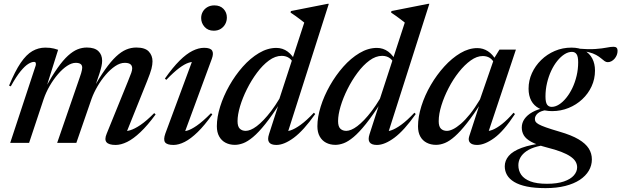

<svg xmlns="http://www.w3.org/2000/svg" viewBox="-20 -756 3288 1016"><path d="M644 -42 626.5 -62Q644 -59.5 668 -66.5Q692 -73.5 723.8 -95Q755.5 -116.5 796 -157.5L803.5 -150.5Q761 -92.5 723.2 -56.8Q685.5 -21 652.8 -5Q620 11 592 11Q556 11 543.8 -3.2Q531.5 -17.5 544.5 -48.5L657 -325.5Q670 -357 674.8 -371Q679.5 -385 679.5 -394Q679.5 -408.5 670 -416Q660.5 -423.5 640 -423.5Q615.5 -423.5 589.5 -406Q563.5 -388.5 539.2 -360.2Q515 -332 495.5 -298.5Q476 -265 464.5 -233L384 0H282.5L402 -346.5Q407 -360 409.5 -369.2Q412 -378.5 413.5 -385.5Q415 -392.5 415 -397.5Q415 -411.5 406.2 -417.5Q397.5 -423.5 380.5 -423.5Q359.5 -423.5 335.2 -407.5Q311 -391.5 287 -363.8Q263 -336 243 -301.5Q223 -267 210.5 -230L134 0H34L169 -409.5Q171 -417 169.2 -422.8Q167.5 -428.5 160 -428.5Q147.5 -428.5 130 -418Q112.5 -407.5 89.5 -379.8Q66.5 -352 37 -299L28 -303Q59.5 -379.5 89.5 -423.5Q119.5 -467.5 151.5 -485.8Q183.5 -504 219.5 -504Q233.5 -504 244.5 -502.8Q255.5 -501.5 265.8 -499Q276 -496.5 287.5 -492.5L224 -290L219.5 -290.5Q255 -354.5 284.5 -396.2Q314 -438 340 -461.5Q366 -485 390.2 -494.8Q414.5 -504.5 439.5 -504.5Q480.5 -504.5 500.5 -485.5Q520.5 -466.5 520.5 -434.5Q520.5 -421.5 517 -405.5Q513.5 -389.5 506.5 -367.5L476.5 -279H468.5Q505 -344 536 -387.8Q567 -431.5 594.2 -457Q621.5 -482.5 647.5 -493.5Q673.5 -504.5 701 -504.5Q747.5 -504.5 767.2 -483.5Q787 -462.5 787 -431.5Q787 -414 781.5 -392.2Q776 -370.5 758.5 -327Z M855 -49.5 1003 -449 1018 -428Q1000 -431 978.2 -424Q956.5 -417 927.8 -395.5Q899 -374 860 -333.5L852.5 -340Q894 -399 930.2 -435Q966.5 -471 998.8 -487Q1031 -503 1060 -503Q1093.5 -503 1102.5 -488.2Q1111.5 -473.5 1101 -445L952.5 -42L932.5 -63Q947.5 -59 968.8 -64.2Q990 -69.5 1021.2 -91Q1052.5 -112.5 1096.5 -157L1103.5 -150.5Q1062.5 -92.5 1026 -57Q989.5 -21.5 957.5 -5.2Q925.5 11 898 11Q863.5 11 853.5 -3Q843.5 -17 855 -49.5ZM1044.5 -660.5Q1044.5 -679 1053.2 -694.2Q1062 -709.5 1077.8 -718.5Q1093.5 -727.5 1114.5 -727.5Q1145 -727.5 1162.8 -708.8Q1180.5 -690 1180.5 -663.5Q1180.5 -644.5 1172 -628.8Q1163.5 -613 1148 -603.2Q1132.5 -593.5 1111 -593.5Q1080.5 -593.5 1062.5 -613.8Q1044.5 -634 1044.5 -660.5Z M1542 -400.5Q1530 -434 1512.5 -447.2Q1495 -460.5 1470.5 -460.5Q1436.5 -460.5 1403 -435.8Q1369.5 -411 1339.8 -371Q1310 -331 1286.8 -284.5Q1263.5 -238 1250.2 -193.2Q1237 -148.5 1237 -115Q1237 -86.5 1249 -75Q1261 -63.5 1280.5 -63.5Q1292 -63.5 1306.8 -69.5Q1321.5 -75.5 1338.8 -88.5Q1356 -101.5 1375.2 -121.5Q1394.5 -141.5 1415.5 -169.2Q1436.5 -197 1458.5 -233.5L1590 -636.5Q1581 -644 1569.5 -652.5Q1558 -661 1544.8 -670.8Q1531.5 -680.5 1517.5 -689.5L1519.5 -697.5L1714.5 -736H1720L1498.5 -41.5L1477.5 -61Q1494 -58.5 1517.2 -66Q1540.5 -73.5 1571.2 -95.8Q1602 -118 1641 -159.5L1648 -152.5Q1586.5 -65.5 1535 -27.2Q1483.5 11 1442.5 11Q1414 11 1404 -3Q1394 -17 1403.5 -46L1459 -218L1466.5 -217.5Q1420.5 -145.5 1384.2 -100.2Q1348 -55 1319.2 -31Q1290.5 -7 1267 1.8Q1243.5 10.5 1223 10.5Q1195 10.5 1173.5 -0.8Q1152 -12 1139.8 -34Q1127.5 -56 1127.5 -88Q1127.5 -136 1145 -192Q1162.5 -248 1193.5 -302.8Q1224.5 -357.5 1264.5 -402.8Q1304.5 -448 1350.2 -475.2Q1396 -502.5 1442.5 -502.5Q1475.5 -502.5 1502.5 -482.8Q1529.5 -463 1549 -422.5Z M2074 -400.5Q2062 -434 2044.5 -447.2Q2027 -460.5 2002.5 -460.5Q1968.5 -460.5 1935 -435.8Q1901.5 -411 1871.8 -371Q1842 -331 1818.8 -284.5Q1795.5 -238 1782.2 -193.2Q1769 -148.5 1769 -115Q1769 -86.5 1781 -75Q1793 -63.5 1812.5 -63.5Q1824 -63.5 1838.8 -69.5Q1853.5 -75.5 1870.8 -88.5Q1888 -101.5 1907.2 -121.5Q1926.5 -141.5 1947.5 -169.2Q1968.5 -197 1990.5 -233.5L2122 -636.5Q2113 -644 2101.5 -652.5Q2090 -661 2076.8 -670.8Q2063.5 -680.5 2049.5 -689.5L2051.5 -697.5L2246.5 -736H2252L2030.5 -41.5L2009.5 -61Q2026 -58.5 2049.2 -66Q2072.5 -73.5 2103.2 -95.8Q2134 -118 2173 -159.5L2180 -152.5Q2118.5 -65.5 2067 -27.2Q2015.5 11 1974.5 11Q1946 11 1936 -3Q1926 -17 1935.5 -46L1991 -218L1998.5 -217.5Q1952.5 -145.5 1916.2 -100.2Q1880 -55 1851.2 -31Q1822.5 -7 1799 1.8Q1775.5 10.5 1755 10.5Q1727 10.5 1705.5 -0.8Q1684 -12 1671.8 -34Q1659.5 -56 1659.5 -88Q1659.5 -136 1677 -192Q1694.5 -248 1725.5 -302.8Q1756.5 -357.5 1796.5 -402.8Q1836.5 -448 1882.2 -475.2Q1928 -502.5 1974.5 -502.5Q2007.5 -502.5 2034.5 -482.8Q2061.5 -463 2081 -422.5Z M2463 -35 2522.5 -218 2530.5 -217.5Q2486 -149 2451 -104.5Q2416 -60 2387.5 -34.8Q2359 -9.5 2334.8 0.5Q2310.5 10.5 2287.5 10.5Q2259.5 10.5 2237.8 -0.8Q2216 -12 2204 -33.8Q2192 -55.5 2192 -87.5Q2192 -138 2210 -195Q2228 -252 2259.5 -306Q2291 -360 2331.2 -404.2Q2371.5 -448.5 2416.2 -475Q2461 -501.5 2506 -501.5Q2536 -501.5 2561.5 -485.2Q2587 -469 2606 -435.5L2597.5 -418Q2587 -440.5 2571.2 -450Q2555.5 -459.5 2534.5 -459.5Q2503.5 -459.5 2471 -436.2Q2438.5 -413 2408 -374.5Q2377.5 -336 2353.8 -290Q2330 -244 2315.8 -198.2Q2301.5 -152.5 2301.5 -114.5Q2301.5 -87 2313.2 -75.2Q2325 -63.5 2345 -63.5Q2359 -63.5 2377.5 -72.5Q2396 -81.5 2418.8 -101Q2441.5 -120.5 2467 -152.2Q2492.5 -184 2520 -230L2596 -449.5L2623 -493.5H2710L2560 -44L2548.5 -62.5Q2564.5 -60.5 2586.8 -69.2Q2609 -78 2637 -100Q2665 -122 2697.5 -159.5L2705 -152.5Q2645.5 -62 2595.2 -25.5Q2545 11 2504.5 11Q2478 11 2467 -1.2Q2456 -13.5 2463 -35Z M3196 -427Q3187 -427 3178.8 -433Q3170.5 -439 3160.2 -447.8Q3150 -456.5 3134.5 -465.2Q3119 -474 3095.5 -479.8Q3072 -485.5 3037.5 -484.5L3032.5 -499Q3094.5 -494 3131.2 -496.8Q3168 -499.5 3189.8 -504Q3211.5 -508.5 3227 -508.5Q3237.5 -508.5 3242.8 -503.2Q3248 -498 3248 -487.5Q3248 -475.5 3243.8 -464.8Q3239.5 -454 3232.2 -445.5Q3225 -437 3215.5 -432Q3206 -427 3196 -427ZM2899.5 -190.5Q2918.5 -190.5 2938.2 -203Q2958 -215.5 2976.2 -238Q2994.5 -260.5 3008.8 -290.2Q3023 -320 3031.2 -354.8Q3039.5 -389.5 3039.5 -426.5Q3039.5 -457 3031 -469.2Q3022.5 -481.5 3006.5 -481.5Q2987 -481.5 2967.2 -469Q2947.5 -456.5 2929.2 -434Q2911 -411.5 2897 -381.8Q2883 -352 2874.8 -317.2Q2866.5 -282.5 2866.5 -245.5Q2866.5 -215 2874.8 -202.8Q2883 -190.5 2899.5 -190.5ZM3004 -504Q3045 -504 3072.5 -488.8Q3100 -473.5 3114.2 -446.2Q3128.5 -419 3128.5 -382.5Q3128.5 -338 3110.5 -299Q3092.5 -260 3061.2 -230.8Q3030 -201.5 2989 -184.8Q2948 -168 2901.5 -168Q2861 -168 2833.2 -182.2Q2805.5 -196.5 2791.2 -223.2Q2777 -250 2777 -286.5Q2777 -330 2794.8 -369Q2812.5 -408 2843.8 -438.5Q2875 -469 2916 -486.5Q2957 -504 3004 -504ZM2867 239.5Q2809 239.5 2768 231Q2727 222.5 2701 206.8Q2675 191 2663 170Q2651 149 2651 124Q2651 94 2672 69Q2693 44 2740.8 26.2Q2788.5 8.5 2868 -0.5H2903V9.5Q2856.5 10.5 2822.5 19.5Q2788.5 28.5 2766.5 43.5Q2744.5 58.5 2733.8 77.5Q2723 96.5 2723 118.5Q2723 147 2738.2 169Q2753.5 191 2786.8 203.8Q2820 216.5 2874.5 216.5Q2928.5 216.5 2964 204.2Q2999.5 192 3016.8 172Q3034 152 3034 129.5Q3034 113 3025.5 98.8Q3017 84.5 2998.2 71.8Q2979.5 59 2949 47.2Q2918.5 35.5 2874.5 24.5Q2820.5 10.5 2791.8 -5.2Q2763 -21 2752 -39.8Q2741 -58.5 2741 -81Q2741 -105.5 2755.2 -126.2Q2769.5 -147 2797 -162.5Q2824.5 -178 2863 -185.5L2873 -174Q2840 -169 2825.2 -155.8Q2810.5 -142.5 2810.5 -126.5Q2810.5 -118.5 2814.2 -112Q2818 -105.5 2830.8 -98.2Q2843.5 -91 2869.5 -81.8Q2895.5 -72.5 2940 -59.5Q3004 -41 3041.5 -18.8Q3079 3.5 3095.5 29.8Q3112 56 3112 87.5Q3112 119.5 3095.8 147.2Q3079.5 175 3048 195.8Q3016.5 216.5 2971 228Q2925.5 239.5 2867 239.5Z"/></svg>

Font: Newsreader 60pt Medium
Style: Italic
Weight: 500
Italic angle: -17°
Designer: Hugues Gentile
Foundry: Production Type
Version: Version 1.003